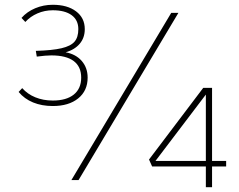

<svg xmlns="http://www.w3.org/2000/svg" viewBox="-20 -754 1002 804"><path d="M347 -429Q347 -374 307.5 -342Q268 -310 201 -310Q155 -310 118.5 -325Q82 -340 58 -369L73 -385Q95 -360 128 -346.5Q161 -333 201 -333Q258 -333 289 -358Q320 -383 320 -429Q320 -475 288.5 -498.5Q257 -522 195 -522Q172 -522 134 -517L130 -541Q199 -543 237.5 -552Q276 -561 292 -579.5Q308 -598 308 -632Q308 -670 280 -690.5Q252 -711 201 -711Q167 -711 137 -698Q107 -685 86 -662L70 -679Q93 -705 127.5 -719.5Q162 -734 201 -734Q262 -734 298.5 -706.5Q335 -679 335 -632Q335 -596 314 -571Q293 -546 255 -535Q298 -527 322.5 -498.5Q347 -470 347 -429ZM697 -700H727L309 0H279ZM842 -57H617L604 -86L831 -386H868V-80H927V-57H868V30H842ZM842 -80V-358L631 -80Z"/></svg>

Font: KoHo ExtraLight
Style: Regular
Weight: 275
Version: Version 1.000; ttfautohint (v1.6)